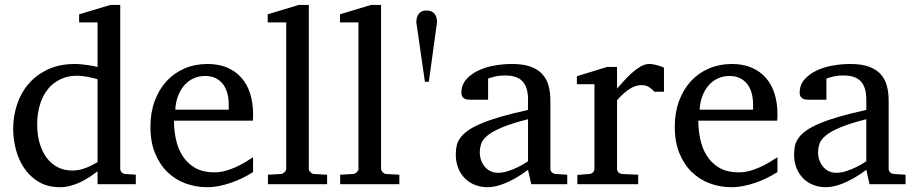

<svg xmlns="http://www.w3.org/2000/svg" viewBox="-20 -757 3758 789"><path d="M380.9 -431.2Q374.5 -433.1 364.5 -435.8Q354.5 -438.5 343 -440.7Q331.5 -442.9 319.1 -444.3Q306.6 -445.8 295.9 -445.8Q258.8 -445.8 228.5 -431.4Q198.2 -417 177 -390.9Q155.8 -364.7 144.3 -327.6Q132.8 -290.5 132.8 -245.1Q132.8 -204.1 142.6 -169.7Q152.3 -135.3 170.9 -109.9Q189.5 -84.5 216.3 -70.3Q243.2 -56.2 277.8 -56.2Q293 -56.2 307.1 -59.3Q321.3 -62.5 334.5 -67.6Q347.7 -72.8 359.4 -78.9Q371.1 -85 380.9 -90.8ZM380.9 0V-53.2Q363.8 -40 345.5 -28.1Q327.1 -16.1 307.9 -7.3Q288.6 1.5 268.3 6.8Q248 12.2 226.1 12.2Q175.8 12.2 139.4 -9.5Q103 -31.2 79.6 -65.7Q56.2 -100.1 45.2 -142.8Q34.2 -185.5 34.2 -228Q34.2 -278.8 49.8 -326.9Q65.4 -375 97.2 -412.1Q128.9 -449.2 176.8 -471.7Q224.6 -494.1 289.1 -494.1Q300.8 -494.1 314.5 -492.7Q328.1 -491.2 341.1 -489.5Q354 -487.8 364.5 -485.6Q375 -483.4 380.9 -481.9V-665H305.2V-698.2L434.1 -736.8H474.1V-64Q474.1 -54.7 480 -48.8Q485.8 -43 495.1 -42L538.1 -39.1V0Z M1020 -49.8Q999 -36.6 976.3 -25.4Q953.6 -14.2 929.4 -5.9Q905.3 2.4 880.4 7.3Q855.5 12.2 830.1 12.2Q784.7 12.2 742.7 -3.2Q700.7 -18.6 668.7 -49.3Q636.7 -80.1 617.4 -126.7Q598.1 -173.3 598.1 -235.8Q598.1 -294.4 615.7 -342Q633.3 -389.6 664.6 -423.6Q695.8 -457.5 738.8 -475.8Q781.7 -494.1 833 -494.1Q879.4 -494.1 914.6 -478.8Q949.7 -463.4 973.1 -436.3Q996.6 -409.2 1008.3 -371.3Q1020 -333.5 1020 -289.1V-275.9Q1020 -268.1 1019 -261.2H694.8Q694.8 -223.1 702.9 -185.1Q710.9 -147 730 -116.7Q749 -86.4 781.2 -67.6Q813.5 -48.8 861.8 -48.8Q883.3 -48.8 904.3 -54.4Q925.3 -60.1 945.6 -68.8Q965.8 -77.6 984.4 -88.6Q1002.9 -99.6 1020 -110.8ZM919.9 -328.1Q919.9 -353 914.1 -374.3Q908.2 -395.5 896.2 -411.1Q884.3 -426.8 866 -435.8Q847.7 -444.8 822.8 -444.8Q797.9 -444.8 776.4 -435.3Q754.9 -425.8 738.5 -407.7Q722.2 -389.6 712.2 -364Q702.1 -338.4 700.2 -306.2H919.9Z M1081.1 0V-39.1L1134.3 -42Q1141.1 -42 1148.7 -49.1Q1156.2 -56.2 1156.2 -63V-665H1080.1V-698.2L1208 -736.8H1249V-63Q1249 -56.2 1256.1 -49.1Q1263.2 -42 1270 -42L1324.2 -39.1V0Z M1377.9 0V-39.1L1431.2 -42Q1438 -42 1445.6 -49.1Q1453.1 -56.2 1453.1 -63V-665H1377V-698.2L1504.9 -736.8H1545.9V-63Q1545.9 -56.2 1553 -49.1Q1560.1 -42 1566.9 -42L1621.1 -39.1V0Z M1742.2 -420.9H1726.1L1690.9 -665Q1690.9 -688.5 1701.7 -701.2Q1712.4 -713.9 1732.9 -713.9Q1753.9 -713.9 1764.9 -701.2Q1775.9 -688.5 1775.9 -665Z M2149.9 -267.1Q2082.5 -250 2043 -233.4Q2003.4 -216.8 1983.2 -200Q1962.9 -183.1 1957.3 -165.8Q1951.7 -148.4 1951.7 -129.9Q1951.7 -114.3 1956.8 -99.4Q1961.9 -84.5 1971.4 -72.8Q1981 -61 1994.9 -54Q2008.8 -46.9 2026.9 -46.9Q2046.9 -46.9 2068.6 -54.2Q2090.3 -61.5 2108.4 -70.3Q2129.4 -80.6 2149.9 -94.2ZM2163.1 0 2149.9 -59.1Q2123.5 -39.1 2095.7 -23.4Q2083.5 -16.6 2069.8 -10.3Q2056.2 -3.9 2041.7 1.2Q2027.3 6.3 2012.5 9.3Q1997.6 12.2 1982.9 12.2Q1955.6 12.2 1931.9 2.9Q1908.2 -6.3 1890.6 -23.9Q1873 -41.5 1863 -66.4Q1853 -91.3 1853 -123Q1853 -141.6 1856.7 -158.2Q1860.4 -174.8 1871.6 -190.4Q1882.8 -206.1 1903.1 -220.5Q1923.3 -234.9 1956.3 -249Q1989.3 -263.2 2036.9 -277.1Q2084.5 -291 2149.9 -305.2V-348.1Q2149.9 -398.4 2127.4 -422.6Q2105 -446.8 2056.6 -446.8Q2030.3 -446.8 2011.7 -441.9Q1993.2 -437 1985.8 -434.1V-347.2H1913.1Q1906.2 -347.2 1899.7 -348.1Q1893.1 -349.1 1887.7 -352.3Q1882.3 -355.5 1879.2 -361.1Q1876 -366.7 1876 -376Q1876 -406.7 1894.5 -429Q1913.1 -451.2 1942.9 -465.8Q1972.7 -480.5 2009.8 -487.3Q2046.9 -494.1 2084 -494.1Q2130.4 -494.1 2160.9 -482.9Q2191.4 -471.7 2209.2 -451.7Q2227.1 -431.6 2234.4 -404.3Q2241.7 -377 2241.7 -344.2V-64Q2241.7 -54.7 2247.8 -48.8Q2253.9 -43 2262.7 -42L2311 -39.1V0Z M2669.4 -379.9Q2659.7 -391.1 2647 -399.2Q2634.3 -407.2 2615.7 -407.2Q2591.3 -407.2 2566.4 -390.9Q2541.5 -374.5 2515.6 -345.2V-64Q2515.6 -54.7 2521.5 -48.8Q2527.3 -43 2536.6 -42L2602.5 -39.1V0H2352.5V-38.1L2401.9 -42Q2410.6 -43 2416.7 -48.8Q2422.9 -54.7 2422.9 -64V-411.1H2350.6V-443.8L2474.6 -481.9H2515.6V-393.1Q2526.4 -404.8 2541.7 -422.1Q2557.1 -439.5 2574.7 -455.6Q2592.3 -471.7 2611.1 -482.9Q2629.9 -494.1 2647.5 -494.1Q2655.3 -494.1 2664.1 -492.7Q2672.9 -491.2 2681.2 -489Q2689.5 -486.8 2696.5 -484.1Q2703.6 -481.4 2708.5 -479V-379.9Z M3174.8 -49.8Q3153.8 -36.6 3131.1 -25.4Q3108.4 -14.2 3084.2 -5.9Q3060.1 2.4 3035.2 7.3Q3010.3 12.2 2984.9 12.2Q2939.5 12.2 2897.5 -3.2Q2855.5 -18.6 2823.5 -49.3Q2791.5 -80.1 2772.2 -126.7Q2752.9 -173.3 2752.9 -235.8Q2752.9 -294.4 2770.5 -342Q2788.1 -389.6 2819.3 -423.6Q2850.6 -457.5 2893.6 -475.8Q2936.5 -494.1 2987.8 -494.1Q3034.2 -494.1 3069.3 -478.8Q3104.5 -463.4 3127.9 -436.3Q3151.4 -409.2 3163.1 -371.3Q3174.8 -333.5 3174.8 -289.1V-275.9Q3174.8 -268.1 3173.8 -261.2H2849.6Q2849.6 -223.1 2857.7 -185.1Q2865.7 -147 2884.8 -116.7Q2903.8 -86.4 2936 -67.6Q2968.3 -48.8 3016.6 -48.8Q3038.1 -48.8 3059.1 -54.4Q3080.1 -60.1 3100.3 -68.8Q3120.6 -77.6 3139.2 -88.6Q3157.7 -99.6 3174.8 -110.8ZM3074.7 -328.1Q3074.7 -353 3068.8 -374.3Q3063 -395.5 3051 -411.1Q3039.1 -426.8 3020.8 -435.8Q3002.4 -444.8 2977.5 -444.8Q2952.6 -444.8 2931.2 -435.3Q2909.7 -425.8 2893.3 -407.7Q2877 -389.6 2866.9 -364Q2856.9 -338.4 2855 -306.2H3074.7Z M3540 -267.1Q3472.7 -250 3433.1 -233.4Q3393.6 -216.8 3373.3 -200Q3353 -183.1 3347.4 -165.8Q3341.8 -148.4 3341.8 -129.9Q3341.8 -114.3 3346.9 -99.4Q3352.1 -84.5 3361.6 -72.8Q3371.1 -61 3385 -54Q3398.9 -46.9 3417 -46.9Q3437 -46.9 3458.7 -54.2Q3480.5 -61.5 3498.5 -70.3Q3519.5 -80.6 3540 -94.2ZM3553.2 0 3540 -59.1Q3513.7 -39.1 3485.8 -23.4Q3473.6 -16.6 3460 -10.3Q3446.3 -3.9 3431.9 1.2Q3417.5 6.3 3402.6 9.3Q3387.7 12.2 3373 12.2Q3345.7 12.2 3322 2.9Q3298.3 -6.3 3280.8 -23.9Q3263.2 -41.5 3253.2 -66.4Q3243.2 -91.3 3243.2 -123Q3243.2 -141.6 3246.8 -158.2Q3250.5 -174.8 3261.7 -190.4Q3272.9 -206.1 3293.2 -220.5Q3313.5 -234.9 3346.4 -249Q3379.4 -263.2 3427 -277.1Q3474.6 -291 3540 -305.2V-348.1Q3540 -398.4 3517.6 -422.6Q3495.1 -446.8 3446.8 -446.8Q3420.4 -446.8 3401.9 -441.9Q3383.3 -437 3376 -434.1V-347.2H3303.2Q3296.4 -347.2 3289.8 -348.1Q3283.2 -349.1 3277.8 -352.3Q3272.5 -355.5 3269.3 -361.1Q3266.1 -366.7 3266.1 -376Q3266.1 -406.7 3284.7 -429Q3303.2 -451.2 3333 -465.8Q3362.8 -480.5 3399.9 -487.3Q3437 -494.1 3474.1 -494.1Q3520.5 -494.1 3551 -482.9Q3581.5 -471.7 3599.4 -451.7Q3617.2 -431.6 3624.5 -404.3Q3631.8 -377 3631.8 -344.2V-64Q3631.8 -54.7 3637.9 -48.8Q3644 -43 3652.8 -42L3701.2 -39.1V0Z"/></svg>

Font: BabelStone Ogham Pictish
Style: Italic
Weight: 400
Italic angle: -30°
Designer: Andrew West
Foundry: BabelStone
Version: Version 1.02 March 14, 2022